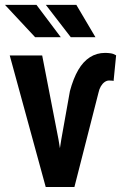

<svg xmlns="http://www.w3.org/2000/svg" viewBox="-21 -751 492 771"><path d="M225.1 -190.9 259.8 -385.3Q273.4 -436 293.2 -470Q313 -503.9 340.1 -521.2Q367.2 -538.6 400.9 -538.6Q412.6 -538.6 423.8 -536.9Q435.1 -535.2 445.3 -528.8L435.1 -425.8Q434.1 -426.8 427.7 -427.2Q421.4 -427.7 417 -427.7Q407.7 -427.7 398.9 -421.4Q390.1 -415 383.8 -404.1Q377.4 -393.1 374.5 -378.9L277.8 0H195.3ZM148.4 -528.3 213.9 -190.9 245.1 0H162.6L18.1 -528.3ZM223.1 -601.6H120.1L-1 -731.4H125.5ZM362.3 -601.6H263.2L163.1 -731.4H285.6Z"/></svg>

Font: Roboto Condensed SemiBold
Style: Regular
Weight: 600
Designer: Christian Robertson
Foundry: Google
Version: Version 3.008; 2023